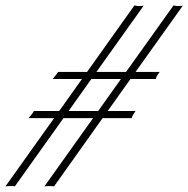

<svg xmlns="http://www.w3.org/2000/svg" viewBox="-20 -690 686 700"><path d="M0 -10.7 177.2 -259.3H84Q90.8 -267.1 95.2 -272.5Q99.6 -277.8 103.5 -285.2H195.8L278.8 -401.9H171.9Q178.7 -410.2 183.1 -415.5Q187.5 -420.9 191.9 -427.7H297.4L470.2 -670.4Q477.5 -668 485.8 -668Q498 -668 503.9 -669.4L331.5 -427.7H439.5L612.8 -670.4Q620.1 -668 629.4 -668Q640.6 -668 646.5 -669.4L474.1 -427.7H562Q556.6 -420.4 553 -414.6Q549.3 -408.7 547.9 -401.9H455.6L372.6 -285.2H474.1Q468.8 -277.3 465.3 -271.7Q461.9 -266.1 460 -259.3H354L177.2 -10.7Q170.4 -11.7 164.1 -11.7Q159.7 -11.7 154.5 -11.5Q149.4 -11.2 142.1 -10.7L319.3 -259.3H211.4L34.2 -10.7Q29.3 -11.7 22 -11.7Q17.6 -11.7 12.2 -11.5Q6.8 -11.2 0 -10.7ZM230 -285.2H337.9L420.9 -401.9H313Z"/></svg>

Font: Pinyon Script
Style: Regular
Weight: 400
Designer: Nicole Fally, Eben Sorkin
Foundry: Sorkin Type Co.
Version: Version 1.008; ttfautohint (v1.8.4.7-5d5b)